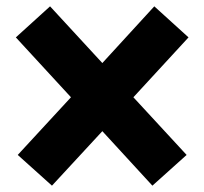

<svg xmlns="http://www.w3.org/2000/svg" viewBox="-20 -632 645 606"><path d="M575 -514 401 -325 569 -143 461 -46 303 -218 144 -46 36 -143 204 -325 30 -514 138 -612 303 -433 467 -612Z"/></svg>

Font: Arvo
Style: Bold
Weight: 700
Designer: Anton Koovit (Cyrillic Expansion: Cyreal)
Foundry: Anton Koovit, Yassin Baggar
Version: Version 3.000